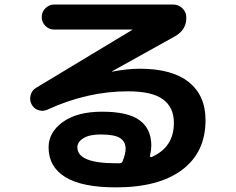

<svg xmlns="http://www.w3.org/2000/svg" viewBox="-20 -770 1040 847"><path d="M520.5 -57.6Q534.2 -91.8 534.2 -113.3Q534.2 -144.5 510.3 -160.6Q486.3 -176.8 423.8 -176.8Q374 -176.8 347.7 -160.2Q321.3 -143.6 321.3 -120.1Q321.3 -49.8 491.2 -49.8H508.8Q516.6 -49.8 520.5 -57.6ZM188.5 -286.1Q168.9 -277.3 148.9 -284.2Q128.9 -291 119.1 -310.1Q109.4 -329.1 115.2 -350.6Q121.1 -372.1 139.6 -382.8L562.5 -637.7L563.5 -638.7L562.5 -639.6H218.8Q196.3 -639.6 180.2 -655.8Q164.1 -671.9 164.1 -694.8Q164.1 -717.8 180.7 -733.9Q197.3 -750 218.8 -750H744.1Q767.6 -750 784.7 -733.4Q801.8 -716.8 801.8 -694.3Q803.7 -639.6 752.9 -610.4L473.6 -455.1V-454.1H475.6Q542 -466.8 596.7 -466.8Q739.3 -466.8 813 -407.7Q886.7 -348.6 886.7 -240.2Q886.7 -98.6 783.7 -21Q680.7 56.6 491.2 56.6Q341.8 56.6 268.1 11.2Q194.3 -34.2 194.3 -120.1Q194.3 -186.5 257.3 -231.9Q320.3 -277.3 430.7 -277.3Q544.9 -277.3 596.2 -239.3Q647.5 -201.2 647.5 -127Q647.5 -109.4 641.6 -82Q640.6 -79.1 643.6 -77.6Q646.5 -76.2 648.4 -77.1Q747.1 -120.1 747.1 -227.5Q747.1 -296.9 698.7 -332Q650.4 -367.2 543.9 -367.2Q365.2 -367.2 188.5 -286.1Z"/></svg>

Font: Rounded Mgen+ 1m bold
Style: Bold
Weight: 700
Designer: [Source Han Sans]
Ryoko NISHIZUKA  (kana & ideographs); Paul D. Hunt (Latin, Greek & Cyrillic); Wenlong ZHANG  (bopomofo
Version: Version 1.059.20150602